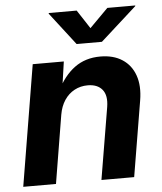

<svg xmlns="http://www.w3.org/2000/svg" viewBox="-54 -806 721 853"><g transform="rotate(-5 307.0 -379.5)"><path d="M211.4 -304.7 161.1 0H15.1L104.5 -539.1H243.2L223.6 -403.3L210 -408.2Q243.2 -476.1 291.3 -511.5Q339.4 -546.9 406.2 -546.9Q464.4 -546.9 503.9 -521.2Q543.5 -495.6 560.1 -448.5Q576.7 -401.4 565.9 -336.9L509.8 0H363.8L417.5 -320.8Q425.8 -372.1 404.3 -398.2Q382.8 -424.3 339.4 -424.3Q307.1 -424.3 280.3 -409.9Q253.4 -395.5 235.6 -368.7Q217.8 -341.8 211.4 -304.7ZM319.8 -759.3 374 -676.3 456.5 -759.3H581.1L580.6 -756.3L419.4 -611.3H306.6L194.8 -756.3L195.3 -759.3Z"/></g></svg>

Font: Inter 18pt
Style: Bold Italic
Weight: 700
Italic angle: -9.3988°
Designer: Rasmus Andersson
Foundry: rsms
Version: Version 4.001;git-66647c0bb